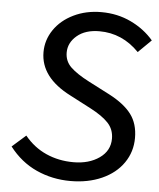

<svg xmlns="http://www.w3.org/2000/svg" viewBox="-53 -780 694 839"><g transform="rotate(5 294.0 -360.5)"><path d="M18 -115 78 -168Q118 -119 173 -94.5Q228 -70 293 -70Q361 -70 406.5 -102Q452 -134 452 -187Q452 -228 425.5 -256Q399 -284 347 -311L255 -359Q121 -427 121 -538Q121 -591 151.5 -636Q182 -681 236.5 -707.5Q291 -734 358 -734Q429 -734 488.5 -705.5Q548 -677 588 -630L531 -574Q457 -650 357 -650Q295 -650 258.5 -619Q222 -588 222 -545Q222 -507 249 -481Q276 -455 330 -427L423 -379Q490 -344 521 -302.5Q552 -261 552 -199Q552 -138 518.5 -89.5Q485 -41 424.5 -14Q364 13 287 13Q207 13 137.5 -18.5Q68 -50 18 -115Z"/></g></svg>

Font: Nebula Sans Medium
Style: Regular
Weight: 500
Italic angle: -9°
Designer: Paul D. Hunt for Adobe (as Source Sans)
Foundry: Nebula Entertainment & Broadcasting LLC
Version: Version 1.010